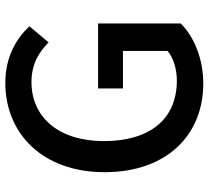

<svg xmlns="http://www.w3.org/2000/svg" viewBox="-52 -738 804 741"><g transform="rotate(-90 350.5 -368.0)"><path d="M398 14C498 14 581 -24 630 -73V-392H379V-296H524V-124C499 -102 455 -88 410 -88C257 -88 176 -196 176 -370C176 -543 267 -649 404 -649C475 -649 520 -619 557 -583L619 -657C575 -704 505 -750 401 -750C205 -750 56 -606 56 -367C56 -125 201 14 398 14Z"/></g></svg>

Font: Noto Sans CJK TC Medium
Style: Regular
Weight: 500
Designer: Ryoko NISHIZUKA 西塚涼子 (kana, bopomofo & ideographs); Paul D. Hunt (Latin, Greek & Cyrillic); Sandoll Communications 산돌커뮤니
Foundry: Adobe
Version: Version 2.004;hotconv 1.0.118;makeotfexe 2.5.65603